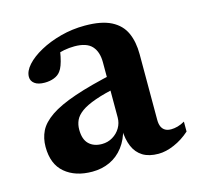

<svg xmlns="http://www.w3.org/2000/svg" viewBox="-76 -534 645 626"><g transform="rotate(-15 246.0 -221.0)"><path d="M315.5 -280.5 317 -234.5Q266.5 -224.5 234.8 -213.2Q203 -202 186 -189.5Q169 -177 162.5 -162.8Q156 -148.5 156 -131.5Q156 -98.5 172.2 -82.8Q188.5 -67 216 -67Q236 -67 252.2 -76.8Q268.5 -86.5 278 -102.5Q287.5 -118.5 287.5 -137.5V-324Q287.5 -359 269.8 -378.5Q252 -398 211 -398Q194 -398 176.2 -394.8Q158.5 -391.5 143.5 -385L165.5 -417Q162.5 -394 159 -377.2Q155.5 -360.5 151.2 -349Q147 -337.5 141.5 -330.5Q133.5 -319.5 119.2 -314Q105 -308.5 87.5 -308.5Q65.5 -308.5 53.8 -317.2Q42 -326 42 -340Q42 -359.5 60 -379.5Q78 -399.5 109 -416.5Q140 -433.5 179.2 -444Q218.5 -454.5 261 -454.5Q317 -454.5 349.8 -437.8Q382.5 -421 396.2 -390.5Q410 -360 410 -318V-96.5Q410 -82.5 414.2 -73.2Q418.5 -64 426.5 -59.5Q434.5 -55 446.5 -55Q456.5 -55 468.5 -58.2Q480.5 -61.5 492.5 -68.5V-35Q468 -13 439.5 -0.8Q411 11.5 386 11.5Q354 11.5 333.2 -1.2Q312.5 -14 302.2 -38.2Q292 -62.5 291 -95.5L295.5 -98.5Q287 -62.5 268 -37.8Q249 -13 222 -0.5Q195 12 162.5 12Q105.5 12 70.5 -17.5Q35.5 -47 35.5 -105.5Q35.5 -134.5 47.2 -158.5Q59 -182.5 89.5 -203.5Q120 -224.5 174.8 -243.2Q229.5 -262 315.5 -280.5Z"/></g></svg>

Font: Newsreader 16pt 16pt SemiBold
Style: Regular
Weight: 600
Version: Version 1.003